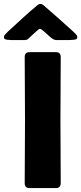

<svg xmlns="http://www.w3.org/2000/svg" viewBox="-70 -964 416 984"><path d="M56.6 -671.4Q56.6 -696.8 81.5 -696.8H216.3Q241.2 -696.8 241.2 -671.4Q241.2 -590.8 240.5 -510Q239.7 -429.2 239.7 -348.6Q239.7 -267.6 240.5 -186.8Q241.2 -106 241.2 -25.4Q241.2 0 216.3 0H81.5Q56.6 0 56.6 -25.4Q56.6 -106 57.4 -186.8Q58.1 -267.6 58.1 -348.6Q58.1 -429.2 57.4 -510Q56.6 -590.8 56.6 -671.4ZM217.8 -758.8Q205.6 -758.8 188.7 -773.2Q171.9 -787.6 156.5 -802Q141.1 -816.4 133.8 -816.4Q130.9 -816.4 117.7 -804.9Q104.5 -793.5 91.3 -780.8Q78.1 -768.1 74.7 -765.1Q67.9 -758.8 57.6 -758.8H-12.7Q-19 -758.8 -34.4 -760.5Q-49.8 -762.2 -49.8 -772.9Q-49.8 -780.8 -42 -789.1Q-34.2 -797.4 -29.3 -802.2Q7.8 -836.4 44.9 -870.4Q82 -904.3 120.6 -936.5Q124.5 -939.5 128.4 -941.7Q132.3 -943.8 137.2 -943.8Q142.1 -943.8 146.2 -941.7Q150.4 -939.5 153.8 -936.5Q192.4 -903.8 230 -869.9Q267.6 -835.9 305.2 -802.2Q310.5 -797.4 318.4 -789.1Q326.2 -780.8 326.2 -772.9Q326.2 -762.2 310.8 -760.5Q295.4 -758.8 288.6 -758.8Z"/></svg>

Font: Belanosima SemiBold
Style: Regular
Weight: 600
Designer: The DocRepair Project, Santiago Orozco
Foundry: Google
Version: Version 2.000